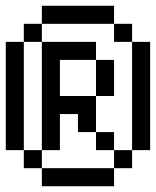

<svg xmlns="http://www.w3.org/2000/svg" viewBox="-20 -645 540 665"><path d="M375 -562.5H125V-625H375ZM0 -500H62.5V-125H0ZM62.5 -125H125V-62.5H62.5ZM62.5 -562.5H125V-500H62.5ZM125 -62.5H375V0H125ZM125 -500H312.5V-437.5H187.5V-312.5H312.5V-187.5H250V-250H187.5V-125H125ZM312.5 -187.5H375V-125H312.5ZM312.5 -437.5H375V-312.5H312.5ZM375 -125H437.5V-62.5H375ZM375 -562.5H437.5V-500H375ZM437.5 -500H500V-125H437.5Z"/></svg>

Font: 寒蝉点阵体 16px
Style: Regular
Weight: 400
Designer: Designed by Warren2060
Foundry: ChillType
Version: Version 1.000